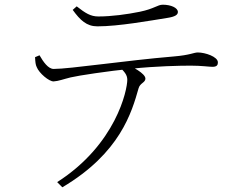

<svg xmlns="http://www.w3.org/2000/svg" viewBox="-20 -747 1040 816"><path d="M223 27 245 49C491 -97 540 -270 569 -372C575 -394 598 -396 598 -413C598 -435 541 -464 515 -476L481 -468C510 -443 521 -428 521 -408C521 -364 473 -133 223 27ZM208 -401C228 -402 251 -411 280 -418C313 -426 440 -445 539 -455C644 -466 745 -468 791 -468C836 -468 869 -463 883 -463C903 -463 906 -472 906 -482C906 -506 852 -524 821 -524C803 -524 790 -513 718 -507C515 -490 277 -454 208 -454C185 -454 164 -484 148 -512L129 -504C130 -484 131 -472 136 -462C146 -436 189 -400 208 -401ZM394 -635C484 -635 616 -659 692 -671C724 -676 736 -684 736 -696C736 -714 706 -727 672 -727C649 -727 637 -710 574 -697C520 -686 454 -677 398 -677C365 -677 343 -691 306 -720L289 -705C321 -661 348 -635 394 -635Z"/></svg>

Font: Source Han Serif CN VF
Style: Regular
Weight: 250
Designer: Ryoko NISHIZUKA 西塚涼子 (kana & ideographs); Frank Grießhammer (Latin, Greek & Cyrillic); Wenlong ZHANG 张文龙 (bopomofo); San
Foundry: Adobe
Version: Version 2.002;hotconv 1.1.0;makeotfexe 2.6.0